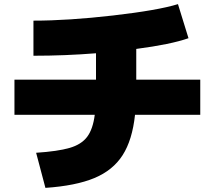

<svg xmlns="http://www.w3.org/2000/svg" viewBox="-20 -825 1040 930"><path d="M439 -269H50V-439H445V-567Q295 -555 142 -555V-725Q310 -725 527.5 -750Q745 -775 842 -805L893 -640Q808 -610 640 -588V-439H950V-269H634Q621 -147 574 -73.5Q527 0 437 37.5Q347 75 200 85L155 -85Q260 -92 317 -108.5Q374 -125 402 -162Q430 -199 439 -269Z"/></svg>

Font: Enso Black
Style: Regular
Weight: 900
Designer: Coji Morishita
Foundry: UNDERFOREST DESIGN
Version: Version 1.000